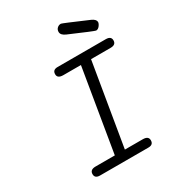

<svg xmlns="http://www.w3.org/2000/svg" viewBox="-191 -909 922 1018"><g transform="rotate(-30 269.5 -400.5)"><path d="M87.9 -25.9Q87.9 -52.7 121.1 -53.2H240.2L324.2 -558.1H216.8Q180.7 -558.1 181.2 -584Q181.2 -610.8 211.9 -610.8H506.8Q539.1 -610.8 539.1 -585Q539.1 -558.1 505.9 -558.1H386.2L301.8 -53.2H411.1Q446.3 -53.2 445.8 -26.9Q445.8 0 415 0H119.1Q87.9 0 87.9 -25.9ZM309.1 -769Q309.1 -783.2 318.6 -792Q328.1 -800.8 339.8 -800.8H341.8Q346.7 -800.8 490.2 -738.8Q516.1 -727.5 517.1 -710.9Q517.1 -701.2 507.6 -688.5Q498 -675.8 485.8 -675.8Q479 -675.8 337.9 -736.8Q309.1 -749 309.1 -769Z"/></g></svg>

Font: CMU Typewriter Text
Style: LightOblique
Weight: 200
Italic angle: -9.46001°
Version: Version 0.7.0